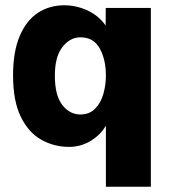

<svg xmlns="http://www.w3.org/2000/svg" viewBox="-20 -547 648 728"><path d="M552 161H381.5V-70.5Q370 -51 354.5 -36.2Q339 -21.5 320.8 -11Q302.5 -0.5 282.5 4.8Q262.5 10 242 10Q185.5 10 137 -17Q88.5 -44 59 -103.8Q29.5 -163.5 29.5 -261.5Q29.5 -350.5 54.5 -409.8Q79.5 -469 123.2 -498Q167 -527 224.5 -527Q246.5 -527 268.8 -522Q291 -517 311.5 -507.5Q332 -498 349.8 -483.5Q367.5 -469 380.5 -450L381 -517H552ZM285 -113Q318.5 -113 340 -134.2Q361.5 -155.5 371.5 -189.5Q381.5 -223.5 381.5 -260.5Q381.5 -321 358.2 -363.2Q335 -405.5 285 -405.5Q245.5 -405.5 216.8 -368.8Q188 -332 188 -260.5Q188 -185.5 216 -149.2Q244 -113 285 -113Z"/></svg>

Font: Public Sans Thin ExtraBold
Style: Regular
Weight: 800
Version: Version 1.007